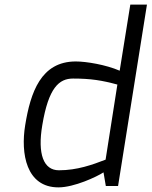

<svg xmlns="http://www.w3.org/2000/svg" viewBox="-20 -805 656 831"><path d="M163 -263C190 -426 236 -465 296 -465C373 -465 422 -457 488 -439L437 -114C380 -92 314 -68 235 -68C168 -68 142 -139 163 -263ZM89 -263C69 -141 93 6 233 6C301 6 399 -40 428 -59L438 0H491L616 -785H544L498 -499C438 -525 353 -539 308 -539C157 -539 112 -405 89 -263Z"/></svg>

Font: Exo
Style: Regular Italic
Weight: 400
Designer: Natanael Gama
Version: Version 1.00